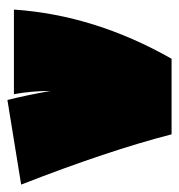

<svg xmlns="http://www.w3.org/2000/svg" viewBox="-11 -492 494 531"><g transform="rotate(-90 236.5 -227.0)"><path d="M475 -436Q460 -213 339 0H130Q85 -175 -9 -416L225 -454Q238 -402 250 -335Q250 -387 241 -436Z"/></g></svg>

Font: Ysabeau Black
Style: Regular
Weight: 900
Designer: Christian Thalmann (Catharsis Fonts)
Version: Version 0.003